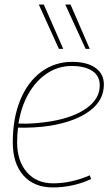

<svg xmlns="http://www.w3.org/2000/svg" viewBox="-20 -811 481 841"><path d="M379 -27Q342 -9 298.5 0.5Q255 10 212 10Q129 10 82.5 -42.5Q36 -95 36 -187Q36 -294 69 -373.5Q102 -453 161 -496.5Q220 -540 296 -540Q362 -540 398.5 -513.5Q435 -487 435 -441Q435 -372 374 -326Q313 -280 204 -261Q167 -255 129 -253Q91 -251 59 -252Q55 -221 55 -188Q55 -106 97.5 -57Q140 -8 213 -8Q292 -8 373 -43ZM294 -522Q236 -522 187.5 -490.5Q139 -459 106 -402.5Q73 -346 61 -270Q95 -268 132 -271Q169 -274 206 -280Q304 -297 360.5 -338Q417 -379 417 -437Q417 -479 384 -500.5Q351 -522 294 -522ZM238 -597 150 -791H172L257 -597ZM355 -597 266 -791H289L373 -597Z"/></svg>

Font: Georama Thin
Style: Italic
Weight: 100
Italic angle: -9°
Designer: Jean-Baptiste Levee
Foundry: Production Type
Version: Version 1.000